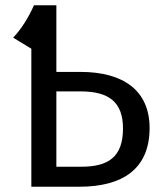

<svg xmlns="http://www.w3.org/2000/svg" viewBox="-20 -709 613 729"><path d="M194 -436V-689H109C87 -640 61 -599 30 -566L99 -524V0H281C446 0 548 -68 548 -223C548 -364 450 -436 285 -436ZM194 -76V-362H286C393 -362 447 -322 447 -221C447 -112 390 -76 289 -76Z"/></svg>

Font: Fira Sans
Style: Regular
Weight: 400
Designer: Carrois Corporate & Edenspiekermann AG
Foundry: Carrois Corporate GbR & Edenspiekermann AG
Version: Version 4.203